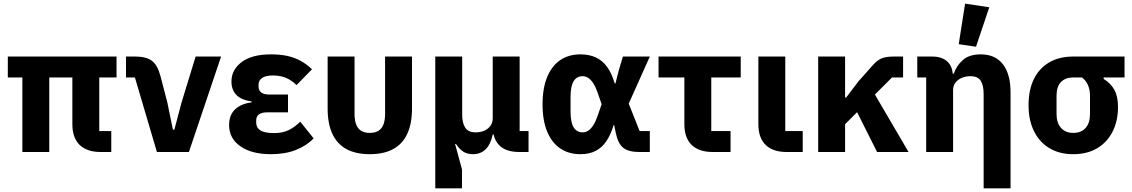

<svg xmlns="http://www.w3.org/2000/svg" viewBox="-20 -836 6227 1056"><path d="M526 -410V-115H592V0H534Q458 0 418 -39Q378 -78 378 -153V-410H251V0H103V-410H23V-525H621V-410Z M1019 0H843L722 -410H673V-525H725Q784 -525 815.5 -501.5Q847 -478 863 -416L900 -274L931 -123H939L979 -274L1056 -525H1196Z M1631 -167 1705 -75Q1667 -35 1608 -11.5Q1549 12 1470 12Q1364 12 1302 -31.5Q1240 -75 1240 -148Q1240 -204 1273.5 -235Q1307 -266 1364 -273V-278Q1307 -286 1280 -314Q1253 -342 1253 -388Q1253 -452 1309 -494.5Q1365 -537 1471 -537Q1522 -537 1562 -528Q1602 -519 1635 -500.5Q1668 -482 1696 -455L1611 -368Q1594 -385 1574 -397Q1554 -409 1531 -415Q1508 -421 1482 -421Q1442 -421 1422 -407.5Q1402 -394 1402 -371V-361Q1402 -338 1417.5 -327Q1433 -316 1461 -316H1564V-218H1448Q1420 -218 1404.5 -207Q1389 -196 1389 -173V-162Q1389 -134 1412 -119Q1435 -104 1488 -104Q1534 -104 1568 -120.5Q1602 -137 1631 -167Z M1930 -525V-210Q1930 -175 1939 -151.5Q1948 -128 1966.5 -116.5Q1985 -105 2014 -105Q2043 -105 2061.5 -116.5Q2080 -128 2089 -151.5Q2098 -175 2098 -210V-525H2246V-239Q2246 -156 2220 -100Q2194 -44 2142.5 -16Q2091 12 2014 12Q1937 12 1885.5 -16Q1834 -44 1808 -100Q1782 -156 1782 -239V-525Z M2521 200H2374V-525H2522V-206Q2522 -159 2539 -133.5Q2556 -108 2596 -108Q2622 -108 2643 -117Q2664 -126 2677 -143.5Q2690 -161 2690 -185V-525H2838V-115H2887V0H2837Q2764 0 2728 -35Q2692 -70 2692 -128V-132L2740 -96H2690Q2678 -41 2650.5 -14.5Q2623 12 2582 12Q2551 12 2529.5 -1Q2508 -14 2488 -44H2483L2521 96Z M3554 -115V0H3495Q3437 0 3408 -23Q3379 -46 3367 -104L3358 -148H3355Q3339 -95 3315 -59.5Q3291 -24 3256 -6Q3221 12 3172 12Q3108 12 3061.5 -19.5Q3015 -51 2989.5 -112Q2964 -173 2964 -262Q2964 -351 2989.5 -412.5Q3015 -474 3061.5 -505.5Q3108 -537 3172 -537Q3221 -537 3257.5 -520Q3294 -503 3319.5 -467.5Q3345 -432 3361 -377H3365L3383 -448L3406 -525H3554L3438 -266L3498 -115ZM3185 -108Q3201 -108 3215.5 -117.5Q3230 -127 3243 -147Q3256 -167 3267 -199L3289 -263L3267 -326Q3256 -358 3243 -378Q3230 -398 3215.5 -407.5Q3201 -417 3185 -417Q3152 -417 3135 -389.5Q3118 -362 3118 -302V-223Q3118 -163 3135 -135.5Q3152 -108 3185 -108Z M3998 0H3900Q3824 0 3784 -39Q3744 -78 3744 -153V-410H3602V-525H4054V-410H3892V-115H3998Z M4395 -115V0H4307Q4231 0 4191 -39Q4151 -78 4151 -153V-525H4299V-115Z M4804 0 4694 -219 4628 -153V0H4480V-525H4628V-300H4634L4701 -388L4780 -477Q4806 -506 4830.5 -515.5Q4855 -525 4895 -525H4947V-410H4886L4792 -316L4977 0Z M5222 0H5074V-410H5025V-525H5107Q5161 -525 5191 -497Q5221 -469 5221 -413V-406L5184 -431H5226Q5241 -476 5276.5 -506.5Q5312 -537 5374 -537Q5454 -537 5496 -482.5Q5538 -428 5538 -329V200H5390V-317Q5390 -367 5374 -392Q5358 -417 5317 -417Q5293 -417 5271.5 -408.5Q5250 -400 5236 -383Q5222 -366 5222 -340ZM5421 -796 5348 -579 5253 -593 5288 -816Z M6165 -410H6050V-402Q6089 -378 6109 -342Q6129 -306 6129 -247Q6129 -171 6099.5 -112.5Q6070 -54 6015 -21Q5960 12 5883 12Q5806 12 5751 -21.5Q5696 -55 5666.5 -115.5Q5637 -176 5637 -257Q5637 -342 5666.5 -401.5Q5696 -461 5751 -493Q5806 -525 5883 -525H6165ZM5931 -410H5883Q5840 -410 5815.5 -385Q5791 -360 5791 -310V-209Q5791 -160 5815.5 -132.5Q5840 -105 5883 -105Q5927 -105 5951 -132.5Q5975 -160 5975 -209V-310Q5975 -343 5963.5 -368.5Q5952 -394 5931 -410Z"/></svg>

Font: IBM Plex Sans
Style: Bold
Weight: 700
Designer: Mike Abbink, Paul van der Laan, Pieter van Rosmalen
Foundry: Bold Monday
Version: Version 3.201